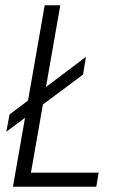

<svg xmlns="http://www.w3.org/2000/svg" viewBox="-20 -706 442 726"><path d="M29 0 149 -686H208L97 -53H353L344 0ZM4 -208 16 -273 305 -491 294 -424Z"/></svg>

Font: Archivo Condensed ExtraLight
Style: Italic
Weight: 250
Width: 3
Italic angle: -10°
Designer: Hector Gatti
Foundry: Omnibus-Type
Version: Version 2.001